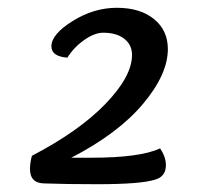

<svg xmlns="http://www.w3.org/2000/svg" viewBox="-20 -693 513 493"><path d="M153 -545Q112 -548 112 -574Q112 -605 166.5 -639Q221 -673 280 -673Q340 -673 375.5 -644Q411 -615 411 -567Q411 -502 347 -426Q283 -350 163 -288H214Q340 -288 391 -312Q406 -290 406 -269Q406 -240 379 -232Q343 -220 230 -220Q149 -220 95 -222Q57 -222 57 -259Q57 -275 62 -293Q183 -356 251 -426.5Q319 -497 319 -552Q319 -578 299 -593.5Q279 -609 245 -609Q223 -609 196.5 -590.5Q170 -572 153 -545Z"/></svg>

Font: Overlock
Style: Bold Italic
Weight: 700
Version: Version 1.001